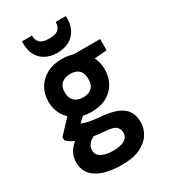

<svg xmlns="http://www.w3.org/2000/svg" viewBox="-235 -870 1069 1213"><g transform="rotate(-30 299.0 -264.0)"><path d="M288 232Q212 232 157 214.5Q102 197 72.5 161.5Q43 126 43 74Q43 35 61.5 2.5Q80 -30 116 -55.5Q152 -81 204 -99L261 -29Q211 -15 189.5 7.5Q168 30 168 58Q168 82 183 97Q198 112 224 119.5Q250 127 285 127Q319 127 344 119.5Q369 112 382.5 97Q396 82 396 60Q396 31 377 14.5Q358 -2 298 -6Q245 -10 204.5 -17.5Q164 -25 133.5 -35.5Q103 -46 81.5 -59Q60 -72 48 -85V-108L156 -223L261 -192L126 -66L167 -139Q178 -132 189 -126.5Q200 -121 216.5 -116Q233 -111 261 -106.5Q289 -102 332 -98Q398 -92 440.5 -74Q483 -56 503.5 -24Q524 8 524 57Q524 102 499 142Q474 182 422 207Q370 232 288 232ZM289 -154Q225 -154 179 -179.5Q133 -205 108 -248.5Q83 -292 83 -346Q83 -400 108 -443.5Q133 -487 179 -512.5Q225 -538 289 -538Q355 -538 400.5 -512.5Q446 -487 470 -443.5Q494 -400 494 -346Q494 -292 470 -248.5Q446 -205 400.5 -179.5Q355 -154 289 -154ZM289 -260Q329 -260 351.5 -281Q374 -302 374 -345Q374 -389 351.5 -409.5Q329 -430 289 -430Q251 -430 226.5 -409.5Q202 -389 202 -345Q202 -302 226 -281Q250 -260 289 -260ZM378 -429 356 -526H564V-444ZM288 -585Q240 -585 204 -604Q168 -623 148.5 -658.5Q129 -694 129 -743V-760H202Q202 -727 221 -708Q240 -689 288 -689Q337 -689 356 -708Q375 -727 375 -760H449V-742Q449 -693 429 -658Q409 -623 373 -604Q337 -585 288 -585Z"/></g></svg>

Font: DM Sans 9pt ExtraBold
Style: Regular
Weight: 800
Version: Version 4.004;gftools[0.9.30]